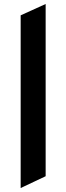

<svg xmlns="http://www.w3.org/2000/svg" viewBox="-20 -742 331 959"><path d="M83.2 197.2V-665.4L208 -722V138.2Z"/></svg>

Font: Overpass
Style: Regular
Weight: 400
Designer: Delve Withrington, Dave Bailey, Thomas Jockin
Foundry: Delve Fonts LLC
Version: Version 4.000